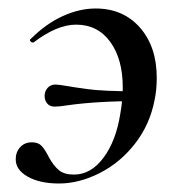

<svg xmlns="http://www.w3.org/2000/svg" viewBox="-20 -419 414 452"><path d="M17 -44Q17 -61 27.5 -72.5Q38 -84 55 -84Q70 -84 78 -75.5Q86 -67 95 -49Q106 -29 118.5 -18.5Q131 -8 154 -8Q194 -8 223.5 -47.5Q253 -87 263 -150Q269 -183 269 -213Q269 -280 239.5 -320.5Q210 -361 159 -361Q114 -361 59 -319H57Q54 -319 51.5 -322Q49 -325 52 -327Q88 -363 127.5 -381Q167 -399 205 -399Q270 -399 309.5 -354Q349 -309 349 -236Q349 -207 344 -184Q333 -126 298 -81Q263 -36 214.5 -11.5Q166 13 119 13Q74 13 45.5 -3Q17 -19 17 -44ZM85 -193Q85 -204 92 -212Q99 -220 111 -220Q117 -220 141 -216Q145 -215 183.5 -209.5Q222 -204 306 -204V-181Q208 -181 138 -171Q120 -168 109 -168Q97 -168 91 -175.5Q85 -183 85 -193Z"/></svg>

Font: Cormorant Garamond SemiBold
Style: Italic
Weight: 600
Italic angle: -10°
Designer: Christian Thalmann (Catharsis Fonts)
Foundry: Catharsis Fonts
Version: Version 4.000